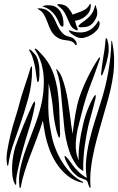

<svg xmlns="http://www.w3.org/2000/svg" viewBox="-20 -947 597 971"><path d="M269 -503Q278 -450 280 -387Q282 -324 284 -271Q284 -268 283.5 -260Q283 -252 279 -251Q277 -251 274 -259.5Q271 -268 270 -271Q266 -283 262.5 -299Q259 -315 256 -331.5Q253 -348 251 -364.5Q249 -381 248 -395Q248 -398 246.5 -412Q245 -426 242 -444.5Q239 -463 235 -484.5Q231 -506 226 -526Q226 -484 224.5 -443.5Q223 -403 226 -362Q228 -336 232 -311.5Q236 -287 241 -262Q248 -227 262 -192Q276 -157 295.5 -126Q315 -95 340.5 -69.5Q366 -44 396 -29Q401 -27 400.5 -24.5Q400 -22 396 -23Q355 -32 324 -56.5Q293 -81 269.5 -115Q246 -149 231 -189Q216 -229 208 -269Q205 -286 202 -303Q199 -320 197 -337Q182 -289 164.5 -243Q147 -197 131 -155Q115 -113 103 -74Q91 -35 85 0Q84 1 84 2Q82 4 82 4Q79 4 79 0Q72 -46 82.5 -94.5Q93 -143 111.5 -194Q130 -245 151 -298.5Q172 -352 186 -407Q195 -441 199 -479.5Q203 -518 201 -555.5Q199 -593 188.5 -628Q178 -663 159 -692Q154 -698 156 -700Q158 -702 162 -700Q166 -698 169 -695Q189 -675 204.5 -656.5Q220 -638 232 -616Q244 -594 253 -567Q262 -540 269 -503ZM390 -270Q396 -299 401 -321Q406 -343 412.5 -363Q419 -383 427.5 -403.5Q436 -424 449 -449Q451 -452 455.5 -459.5Q460 -467 463 -466Q465 -466 464 -457Q463 -448 462 -445Q459 -432 454.5 -415Q450 -398 445 -379.5Q440 -361 435 -343Q430 -325 427 -312Q423 -295 418.5 -270.5Q414 -246 409.5 -216Q405 -186 402.5 -152Q400 -118 401 -82Q392 -87 382.5 -94.5Q373 -102 364 -116Q343 -146 331.5 -179.5Q320 -213 313 -249Q306 -285 303 -322.5Q300 -360 296 -396Q291 -443 287 -491Q283 -539 266 -590Q264 -595 263.5 -595.5Q263 -596 265 -597Q268 -597 271 -592Q284 -579 293.5 -554.5Q303 -530 310.5 -500Q318 -470 323.5 -436.5Q329 -403 333 -371.5Q337 -340 340.5 -313.5Q344 -287 347 -270Q354 -328 362 -373.5Q370 -419 379 -447Q387 -472 398 -499Q409 -526 422 -552.5Q435 -579 448.5 -603Q462 -627 474 -645Q477 -650 480 -654Q483 -658 485 -656Q487 -654 485.5 -649.5Q484 -645 482 -640Q469 -601 457.5 -570Q446 -539 434.5 -509Q423 -479 413 -446.5Q403 -414 393 -374Q387 -348 379 -319Q371 -290 366.5 -259.5Q362 -229 363.5 -197.5Q365 -166 378 -136Q377 -153 378 -174.5Q379 -196 381.5 -215.5Q384 -235 386.5 -250Q389 -265 390 -270ZM370 -86Q381 -74 393 -64.5Q405 -55 419 -47Q411 -92 416 -140.5Q421 -189 433 -239Q445 -289 461 -339Q477 -389 492 -437Q514 -507 527.5 -582.5Q541 -658 543 -733Q543 -741 544 -741Q547 -741 547 -736Q556 -693 557 -652.5Q558 -612 553 -572.5Q548 -533 539 -494Q530 -455 518 -415Q503 -361 487 -306.5Q471 -252 458.5 -199.5Q446 -147 440 -96.5Q434 -46 438 -1Q438 3 436 3Q434 3 433.5 1.5Q433 0 432 -1Q428 -11 427.5 -12Q427 -13 424 -23Q422 -31 418 -34Q414 -37 412 -38Q395 -44 383 -49Q371 -54 351 -74Q343 -82 334 -96Q325 -110 318 -123.5Q311 -137 308 -147.5Q305 -158 308 -159Q309 -159 313 -155.5Q317 -152 321 -147.5Q325 -143 328.5 -138Q332 -133 333 -132Q351 -105 370 -86ZM77 -419Q89 -465 105.5 -513Q122 -561 133 -599Q135 -604 136.5 -608Q138 -612 140 -611Q142 -611 142 -606Q142 -601 142 -596Q143 -523 123 -450Q103 -377 78 -306Q62 -261 46 -214.5Q30 -168 22 -114Q21 -109 21 -108.5Q21 -108 19 -108Q18 -108 16 -115Q10 -142 16.5 -183Q23 -224 34 -268.5Q45 -313 58 -353.5Q71 -394 77 -419ZM58 -206Q76 -257 98.5 -312.5Q121 -368 144 -418Q145 -420 149 -427Q153 -434 155 -434Q157 -433 157.5 -425Q158 -417 156 -414Q154 -402 150.5 -384.5Q147 -367 142 -348.5Q137 -330 132 -313Q127 -296 123 -284Q120 -275 109.5 -240Q99 -205 88 -162.5Q77 -120 68.5 -80Q60 -40 62 -21Q62 -12 59 -12Q58 -12 56.5 -15.5Q55 -19 53 -21Q45 -38 42.5 -62Q40 -86 41.5 -112Q43 -138 47.5 -162.5Q52 -187 58 -206ZM504 -669Q508 -689 510 -707.5Q512 -726 514 -747Q514 -749 515 -751.5Q516 -754 518 -754Q519 -754 522 -749Q523 -747 523 -745Q526 -735 527.5 -727Q529 -719 529.5 -710Q530 -701 529.5 -689.5Q529 -678 526 -663Q524 -651 519.5 -634Q515 -617 510 -601.5Q505 -586 500.5 -575.5Q496 -565 493 -566Q491 -566 491 -571.5Q491 -577 492 -583.5Q493 -590 494 -597Q495 -604 495 -608L504 -669ZM153 -627Q149 -644 143.5 -660Q138 -676 129 -690Q125 -696 127 -697Q129 -697 133 -695L137 -693Q150 -681 159.5 -669Q169 -657 175 -629Q178 -618 179 -601.5Q180 -585 179.5 -569Q179 -553 177 -542Q175 -531 171 -532Q169 -532 168 -537Q167 -542 166 -548.5Q165 -555 164 -561Q163 -567 163 -569Q161 -585 159 -599Q157 -613 153 -627ZM482 -816Q480 -805 468.5 -792.5Q457 -780 441 -770.5Q425 -761 406.5 -756.5Q388 -752 373 -758Q365 -761 356.5 -766Q348 -771 341.5 -776Q335 -781 331.5 -785.5Q328 -790 330 -793Q332 -795 336.5 -792.5Q341 -790 345 -789Q372 -781 398 -783.5Q424 -786 447 -804Q454 -810 462.5 -820Q471 -830 475 -838Q478 -843 479 -842Q484 -837 484 -829Q484 -821 482 -816ZM179 -905Q204 -904 219 -894Q234 -884 244 -869.5Q254 -855 261.5 -837.5Q269 -820 277.5 -804.5Q286 -789 298.5 -777Q311 -765 332 -761Q345 -758 352.5 -751.5Q360 -745 364 -738Q368 -731 368 -725Q368 -719 367 -719Q362 -718 360.5 -721Q359 -724 355 -728.5Q351 -733 343 -737Q335 -741 319 -743Q291 -745 274 -755Q257 -765 246.5 -779Q236 -793 229.5 -810Q223 -827 216.5 -843.5Q210 -860 201.5 -874.5Q193 -889 177 -898Q172 -900 170.5 -903Q169 -906 179 -905ZM270 -923Q270 -926 275.5 -926Q281 -926 282 -926Q310 -924 324.5 -907.5Q339 -891 347 -873Q356 -877 367 -880.5Q378 -884 389 -888.5Q400 -893 409.5 -898.5Q419 -904 425 -912Q428 -915 431.5 -921.5Q435 -928 437 -927Q438 -927 439 -923.5Q440 -920 438 -909Q435 -889 423.5 -876Q412 -863 399 -855.5Q386 -848 374.5 -845Q363 -842 359 -842Q363 -826 366 -818Q369 -810 370.5 -807Q372 -804 372.5 -803Q373 -802 373 -799Q374 -792 366 -794Q344 -803 334.5 -823.5Q325 -844 315 -867Q307 -885 297 -896.5Q287 -908 270 -921ZM196 -915Q203 -919 212.5 -920Q222 -921 233 -920Q252 -919 265.5 -909.5Q279 -900 287 -885.5Q295 -871 298.5 -853.5Q302 -836 301 -820Q301 -818 300 -815Q299 -812 297 -812Q286 -813 279 -831Q272 -849 259 -869Q248 -884 233.5 -895.5Q219 -907 199 -913H197Q194 -913 196 -915ZM386 -809Q378 -810 377 -813.5Q376 -817 381 -821Q388 -829 399 -836Q410 -843 421 -852.5Q432 -862 442 -875Q452 -888 458 -909Q460 -914 460 -917.5Q460 -921 463 -920Q465 -920 467 -908Q472 -897 472 -883Q472 -869 467 -858Q459 -841 450 -831Q441 -821 431 -816Q421 -811 409.5 -810Q398 -809 386 -809Z"/></svg>

Font: mr_AkronimG
Style: Regular
Weight: 400
Version: Version 1.002 April 14, 2020